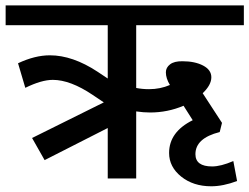

<svg xmlns="http://www.w3.org/2000/svg" viewBox="-35 -646 902 695"><path d="M729.5 28.3Q664.6 28.3 620.8 -6.8Q577.1 -42 577.1 -92.3Q577.1 -168.5 662.6 -210.9L629.4 -263.2Q571.8 -238.8 508.3 -238.8Q484.4 -238.8 458 -242.7V0H355V-182.6L126.5 -66.4L81.1 -146.5L340.8 -275.4L300.8 -302.2Q219.7 -356.9 156.2 -356.9Q115.2 -356.9 56.6 -328.1L30.3 -417Q91.3 -445.8 145.5 -445.8Q228 -445.8 318.4 -386.2L355 -361.8V-554.7H-14.6V-626.5H847.7V-554.7H458V-327.6Q480 -323.2 504.4 -323.2Q544.9 -323.2 580.1 -338.4Q565.4 -362.3 565.4 -384.3Q565.4 -401.4 580.6 -413.1Q595.7 -424.8 625.5 -424.3Q670.4 -424.3 700.2 -408.7Q730 -393.1 730 -366.2Q730 -338.4 698.7 -308.6L768.6 -201.2L760.3 -168Q672.4 -146 672.4 -87.9Q672.4 -43.5 732.9 -43.5Q764.2 -43.5 809.6 -63L823.2 9.3Q772.5 28.3 729.5 28.3Z"/></svg>

Font: Khula Semibold
Style: Regular
Weight: 600
Designer: Erin McLaughlin, Steve Matteson
Version: Version 1.000;PS 1.0;hotconv 1.0.72;makeotf.lib2.5.5900